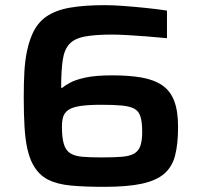

<svg xmlns="http://www.w3.org/2000/svg" viewBox="-20 -716 776 744"><path d="M383 8Q308 8 254.5 3Q201 -2 165 -20.5Q129 -39 107 -80Q94 -104 86 -139.5Q78 -175 75 -225Q72 -275 72 -339Q72 -394 74.5 -438Q77 -482 84.5 -517.5Q92 -553 104 -581Q123 -626 158.5 -651Q194 -676 249.5 -686Q305 -696 386 -696Q417 -696 458 -693Q499 -690 543 -685.5Q587 -681 627 -675V-568Q588 -572 548 -575Q508 -578 473.5 -580Q439 -582 415 -582Q349 -582 309 -574.5Q269 -567 249 -545.5Q229 -524 223 -483Q217 -442 217 -376H222Q232 -385 252.5 -396Q273 -407 311.5 -415.5Q350 -424 415 -424Q481 -424 529 -415.5Q577 -407 608.5 -385.5Q640 -364 655 -325Q670 -286 670 -224Q670 -158 658.5 -113.5Q647 -69 616 -42.5Q585 -16 529 -4Q473 8 383 8ZM373 -106Q421 -106 452 -108.5Q483 -111 500 -121Q517 -131 524 -151Q531 -171 531 -205Q531 -242 524.5 -263.5Q518 -285 501 -294.5Q484 -304 453 -307Q422 -310 373 -310Q321 -310 289.5 -305Q258 -300 243.5 -289Q229 -278 224.5 -262.5Q220 -247 220 -225Q220 -182 227.5 -157.5Q235 -133 252.5 -122Q270 -111 299.5 -108.5Q329 -106 373 -106Z"/></svg>

Font: Saira SemiExpanded SemiBold
Style: Regular
Weight: 600
Width: 6
Designer: Hector Gatti with collaboration of the Omnibus-Type team
Foundry: Omnibus-Type
Version: Version 1.101